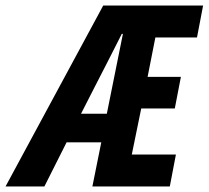

<svg xmlns="http://www.w3.org/2000/svg" viewBox="-85 -672 752 692"><path d="M257 -360 207 -262H300L358 -550H354Q329 -500 304.5 -452.5Q280 -405 257 -360ZM-65 0 287 -652H647L625 -537H475L447 -395H567L545 -281H424L390 -115H549L527 0H248L280 -159H155L75 0Z"/></svg>

Font: Source Code Pro
Style: Bold Italic
Weight: 700
Italic angle: -11°
Monospace: yes
Designer: Paul D. Hunt, Teo Tuominen
Foundry: Adobe Systems Incorporated
Version: Version 1.050;PS 1.000;hotconv 16.6.51;makeotf.lib2.5.65220